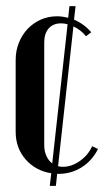

<svg xmlns="http://www.w3.org/2000/svg" viewBox="-20 -557 339 625"><path d="M206 -537H226L221 -493Q254 -479 277 -452L260 -439Q243 -460 219 -471L169 -16Q173 -15 176.5 -14.5Q180 -14 185 -14Q213 -14 240 -33Q267 -52 280 -81L299 -72Q280 -34 246 -12.5Q212 9 170 9H166L162 48H142L147 7Q96 -1 63.5 -38Q31 -75 31 -128V-362Q31 -392 41.5 -418Q52 -444 70 -463Q88 -482 112.5 -493Q137 -504 166 -504Q182 -504 202 -499ZM200 -478Q190 -481 179 -481Q153 -481 138.5 -464.5Q124 -448 124 -419V-85Q124 -65 131 -49.5Q138 -34 150 -25Z"/></svg>

Font: Moniqa Narrow Heading
Style: Bold
Weight: 700
Width: 4
Designer: Rajesh Rajput
Foundry: Rajesh Rajput
Version: Version 1.000